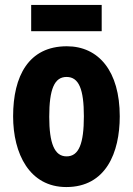

<svg xmlns="http://www.w3.org/2000/svg" viewBox="-20 -746 538 776"><path d="M391 -726H106V-620H391ZM464 -276C464 -458 379 -559 250 -559C96 -559 33 -439 33 -276C33 -125 99 10 248 10C408 10 464 -129 464 -276ZM179 -274C179 -386 200 -435 249 -435C299 -435 319 -385 319 -276C319 -166 299 -114 249 -114C200 -114 179 -167 179 -274Z"/></svg>

Font: Noto Sans Kannada ExtraCondensed ExtraBold
Style: Regular
Weight: 800
Width: 2
Designer: Jelle Bosma - Monotype Design Team
Foundry: Monotype Imaging Inc.
Version: Version 2.005